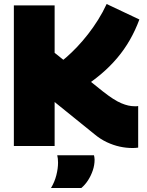

<svg xmlns="http://www.w3.org/2000/svg" viewBox="-20 -727 733 956"><path d="M640 10Q608 10 576 3Q544 -4 512 -19Q480 -34 450 -59L252 -219V0H49V-700H252V-464L492 -272Q520 -250 542.5 -235.5Q565 -221 584 -213Q603 -205 619 -201.5Q635 -198 650 -198Q655 -198 660 -198Q665 -198 668 -199V8Q661 9 654 9.5Q647 10 640 10ZM386 -287 255 -399Q282 -417 309.5 -441Q337 -465 364.5 -494Q392 -523 418.5 -557Q445 -591 468.5 -628.5Q492 -666 511 -707L674 -630Q654 -576 626.5 -528Q599 -480 563 -437.5Q527 -395 482.5 -357.5Q438 -320 386 -287ZM234 209Q252 179 260.5 145.5Q269 112 269 83Q269 72 268 63Q267 54 265 46H448Q449 51 450 56.5Q451 62 451 68Q451 95 442 121.5Q433 148 418.5 170.5Q404 193 385 209Z"/></svg>

Font: Georama ExtraCondensed Thin ExtraBold
Style: Regular
Weight: 800
Version: Version 1.001